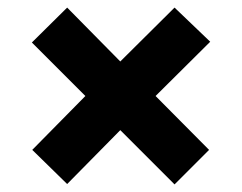

<svg xmlns="http://www.w3.org/2000/svg" viewBox="-20 -579 638 506"><path d="M297 -236 157 -94 65 -184 205 -326 64 -467 157 -559 297 -417 440 -559 534 -469 390 -326 531 -184 440 -93Z"/></svg>

Font: Noto Sans Gurmukhi UI Black
Style: Regular
Weight: 900
Designer: Jelle Bosma - Monotype Design Team
Foundry: Monotype Imaging Inc.
Version: Version 2.004; ttfautohint (v1.8.4.7-5d5b)